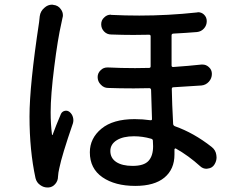

<svg xmlns="http://www.w3.org/2000/svg" viewBox="-20 -788 1040 842"><path d="M154.3 -716.8Q157.2 -739.3 174.8 -753.9Q189.5 -767.6 209 -767.6Q210.9 -767.6 213.9 -766.6Q235.4 -764.6 247.1 -747.1Q255.9 -735.4 255.9 -720.7Q255.9 -714.8 253.9 -709Q252 -699.2 249 -685.5Q233.4 -618.2 217.8 -494.1Q202.1 -370.1 202.1 -295.9Q202.1 -244.1 208 -197.3Q208 -196.3 209.5 -195.8Q210.9 -195.3 210.9 -197.3Q224.6 -235.4 247.1 -288.1Q252 -298.8 263.7 -301.8Q275.4 -304.7 285.2 -296.9Q295.9 -288.1 299.8 -274.4Q303.7 -260.7 299.8 -247.1Q251 -105.5 240.2 -50.8Q235.4 -31.2 234.4 -13.7Q234.4 4.9 222.2 19Q210 33.2 192.4 34.2Q190.4 34.2 187.5 34.2Q170.9 34.2 156.2 23.4Q140.6 12.7 135.7 -6.8Q109.4 -127.9 109.4 -277.3Q109.4 -413.1 151.4 -690.4Q153.3 -702.1 154.3 -716.8ZM651.4 -146.5Q651.4 -161.1 650.4 -170.9Q650.4 -177.7 642.6 -179.7Q605.5 -190.4 567.4 -190.4Q519.5 -190.4 491.7 -172.9Q463.9 -155.3 463.9 -126Q463.9 -94.7 489.7 -77.6Q515.6 -60.5 561.5 -60.5Q611.3 -60.5 631.3 -82.5Q651.4 -104.5 651.4 -146.5ZM863.3 -504.9Q866.2 -504.9 868.2 -504.9Q883.8 -504.9 895.5 -494.1Q909.2 -482.4 909.2 -463.9Q909.2 -444.3 896 -429.7Q882.8 -415 863.3 -413.1Q811.5 -409.2 740.2 -405.3Q733.4 -405.3 733.4 -397.5Q734.4 -335 739.3 -244.1Q740.2 -237.3 747.1 -234.4Q830.1 -205.1 908.2 -143.6Q925.8 -129.9 928.7 -108.4Q929.7 -102.5 929.7 -97.7Q929.7 -82 920.9 -67.4Q911.1 -50.8 891.6 -48.8Q888.7 -47.9 885.7 -47.9Q870.1 -47.9 858.4 -58.6Q806.6 -105.5 751 -136.7Q749 -137.7 747.1 -136.2Q745.1 -134.8 745.1 -132.8V-110.4Q745.1 -45.9 701.2 -9.3Q657.2 27.3 573.2 27.3Q484.4 27.3 429.2 -10.7Q374 -48.8 374 -120.1Q374 -181.6 424.8 -223.6Q475.6 -265.6 570.3 -265.6Q606.4 -265.6 639.6 -260.7Q647.5 -259.8 646.5 -267.6Q643.6 -342.8 642.6 -393.6Q641.6 -401.4 634.8 -401.4Q598.6 -400.4 566.4 -400.4Q503.9 -400.4 454.1 -402.3Q435.5 -402.3 421.9 -417Q408.2 -430.7 408.2 -450.2Q408.2 -467.8 421.9 -480.5Q433.6 -492.2 451.2 -492.2Q452.1 -492.2 453.1 -492.2Q510.7 -489.3 572.3 -489.3Q602.5 -489.3 633.8 -490.2Q640.6 -490.2 640.6 -497.1V-628.9Q640.6 -635.7 633.8 -635.7Q600.6 -634.8 565.4 -634.8Q518.6 -634.8 467.8 -636.7Q449.2 -636.7 436.5 -649.9Q423.8 -663.1 423.8 -681.6Q423.8 -700.2 437.5 -711.9Q449.2 -723.6 465.8 -723.6Q466.8 -723.6 467.8 -722.7Q529.3 -719.7 590.8 -719.7Q716.8 -719.7 843.8 -733.4Q846.7 -734.4 848.6 -734.4Q863.3 -734.4 874 -724.6Q886.7 -712.9 886.7 -695.3Q886.7 -676.8 874.5 -663.1Q862.3 -649.4 843.8 -647.5Q796.9 -643.6 739.3 -640.6Q732.4 -639.6 732.4 -632.8V-501Q732.4 -494.1 739.3 -494.1Q808.6 -499 863.3 -504.9Z"/></svg>

Font: Gen Jyuu Gothic Medium
Style: Regular
Weight: 500
Designer: [Source Han Sans]
Ryoko NISHIZUKA  (kana & ideographs); Paul D. Hunt (Latin, Greek & Cyrillic); Wenlong ZHANG  (bopomofo
Version: Version 1.002.20150607